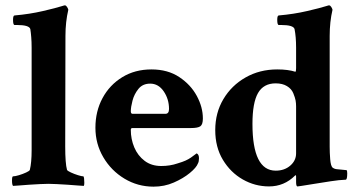

<svg xmlns="http://www.w3.org/2000/svg" viewBox="-20 -699 1357 726"><path d="M29.3 3.9Q25.4 0 25.4 -16.6Q25.4 -32.2 29.3 -32.2Q37.1 -32.2 51.8 -36.6Q66.4 -41 79.1 -46.9Q91.8 -52.7 92.8 -56.6Q99.6 -84 99.6 -130.9V-518.6Q99.6 -541 98.1 -558.6Q96.7 -576.2 94.7 -588.9Q90.8 -604.5 43.9 -604.5H35.2Q29.3 -604.5 29.3 -624Q29.3 -640.6 35.2 -640.6Q91.8 -645.5 142.1 -657.2Q192.4 -668.9 213.9 -675.8L223.6 -678.7H225.6Q229.5 -678.7 233.4 -672.9Q237.3 -667 238.3 -662.1Q227.5 -616.2 227.5 -563.5L226.6 -145.5Q226.6 -81.1 233.4 -56.6Q235.4 -52.7 248 -46.9Q260.7 -41 274.9 -36.6Q289.1 -32.2 294.9 -32.2Q296.9 -32.2 297.9 -24.4Q298.8 -16.6 298.8 -7.8Q298.8 1 296.9 3.9Q291 3.9 274.4 2.4Q257.8 1 235.8 -0.5Q213.9 -2 194.3 -2.9Q174.8 -3.9 163.1 -3.9Q151.4 -3.9 131.3 -2.9Q111.3 -2 89.8 -0.5Q68.4 1 51.8 2.4Q35.2 3.9 29.3 3.9Z M560.5 6.8Q501 6.8 450.7 -23.4Q400.4 -53.7 370.6 -104.5Q340.8 -155.3 340.8 -215.8Q340.8 -278.3 367.7 -328.1Q394.5 -377.9 442.4 -407.2Q490.2 -436.5 552.7 -436.5Q614.3 -436.5 657.7 -407.7Q701.2 -378.9 724.1 -336.4Q747.1 -293.9 747.1 -251Q747.1 -228.5 737.8 -221.7Q728.5 -214.8 701.2 -214.8H480.5Q474.6 -214.8 474.6 -208Q474.6 -172.9 487.8 -141.6Q501 -110.4 526.9 -90.8Q552.7 -71.3 589.8 -71.3Q623 -71.3 651.4 -81.1Q670.9 -86.9 681.6 -91.8Q692.4 -96.7 701.7 -103Q710.9 -109.4 723.6 -119.1Q732.4 -115.2 732.4 -100.6Q732.4 -87.9 728.5 -81.1Q722.7 -65.4 697.8 -44.9Q672.9 -24.4 637.2 -8.8Q601.6 6.8 560.5 6.8ZM481.4 -268.6H605.5Q619.1 -268.6 619.1 -287.1Q619.1 -324.2 599.1 -353.5Q579.1 -382.8 547.9 -382.8Q519.5 -382.8 503.4 -362.8Q487.3 -342.8 481 -318.4Q474.6 -293.9 474.6 -278.3Q474.6 -268.6 481.4 -268.6Z M997.1 5.9Q944.3 5.9 897.9 -20.5Q851.6 -46.9 822.8 -94.7Q793.9 -142.6 793.9 -207Q793.9 -272.5 824.7 -324.2Q855.5 -376 908.7 -406.2Q961.9 -436.5 1028.3 -436.5Q1069.3 -436.5 1096.7 -427.7Q1099.6 -427.7 1099.6 -441.4V-518.6Q1099.6 -559.6 1093.8 -588.9Q1089.8 -604.5 1043 -604.5H1034.2Q1028.3 -604.5 1028.3 -624Q1028.3 -640.6 1034.2 -640.6Q1090.8 -645.5 1141.1 -657.2Q1191.4 -668.9 1212.9 -675.8L1222.7 -678.7H1224.6Q1228.5 -678.7 1232.4 -672.9Q1236.3 -667 1237.3 -662.1Q1226.6 -616.2 1226.6 -563.5V-143.6Q1226.6 -122.1 1228.5 -97.2Q1230.5 -72.3 1237.3 -65.4Q1245.1 -59.6 1254.9 -59.1Q1264.6 -58.6 1280.3 -56.6L1290 -55.7Q1293 -54.7 1293 -43.9Q1293 -19.5 1287.1 -19.5Q1262.7 -18.6 1231 -13.7Q1199.2 -8.8 1168.9 -3.9Q1138.7 1 1120.1 3.9L1105.5 5.9Q1099.6 6.8 1099.6 -10.7V-31.2Q1099.6 -39.1 1095.7 -35.2Q1054.7 5.9 997.1 5.9ZM1022.5 -53.7Q1055.7 -53.7 1077.6 -72.8Q1099.6 -91.8 1099.6 -119.1V-296.9Q1099.6 -308.6 1097.7 -319.3Q1095.7 -330.1 1088.9 -346.7Q1082 -363.3 1064.9 -373.5Q1047.9 -383.8 1022.5 -383.8Q976.6 -383.8 955.6 -347.2Q934.6 -310.5 934.6 -230.5Q934.6 -53.7 1022.5 -53.7Z"/></svg>

Font: Crimson Text
Style: Bold
Weight: 700
Designer: Sebastian Kosch
Foundry: Sebastian Kosch
Version: Version 1.100